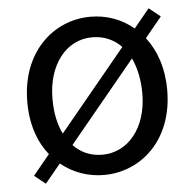

<svg xmlns="http://www.w3.org/2000/svg" viewBox="-46 -616 699 689"><g transform="rotate(-5 303.0 -271.5)"><path d="M439 -395C455 -361 465 -317 465 -267C465 -144 397 -60 303 -60C262 -60 226 -75 199 -104ZM168 -148C151 -182 142 -224 142 -275C142 -398 209 -483 303 -483C344 -483 380 -468 408 -439ZM555 -536 514 -569 458 -501C415 -538 360 -557 303 -557C170 -557 51 -452 51 -271C51 -191 74 -126 112 -79L52 -6L92 26L148 -42C192 -6 246 13 303 13C436 13 555 -91 555 -271C555 -351 532 -415 495 -463Z"/></g></svg>

Font: Source Han Sans KR Regular
Style: Regular
Weight: 400
Designer: Ryoko NISHIZUKA (kana & ideographs); Paul D. Hunt (Latin, Greek & Cyrillic); Wenlong ZHANG (bopomofo); Sandoll Communica
Foundry: Adobe Systems Incorporated
Version: Version 1.004;PS 1.004;hotconv 1.0.82;makeotf.lib2.5.63406